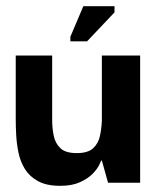

<svg xmlns="http://www.w3.org/2000/svg" viewBox="-20 -592 508 622"><path d="M175 10Q131 10 103.5 -5Q76 -20 61 -44Q46 -68 40 -97Q34 -126 32.5 -154Q31 -182 31 -204V-412H149V-203Q149 -177 154 -152.5Q159 -128 175.5 -112Q192 -96 229 -96Q265 -96 282 -112Q299 -128 304 -152.5Q309 -177 310 -201V-412H434V0H330L310 -72H308Q307 -69 300.5 -56Q294 -43 279 -28Q264 -13 238.5 -1.5Q213 10 175 10ZM262 -458H208V-473L250 -572H351V-552Z"/></svg>

Font: Darker Grotesque ExtraBold
Style: Regular
Weight: 800
Designer: Gabriel Lam
Foundry: TypeRant
Version: Version 1.000;gftools[0.9.28]